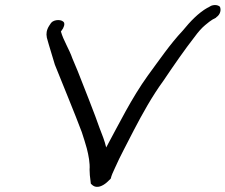

<svg xmlns="http://www.w3.org/2000/svg" viewBox="-20 -737 896 763"><path d="M175 -634C165 -618 163 -603 166 -589V-588C175 -554 188 -515 198 -480C221 -422 281 -277 305 -212C313 -187 320 -166 325 -147C332 -120 338 -88 336 -63L337 -41C338 -31 340 -16 341 -7C349 1 358 9 377 4C399 -3 412 -20 420 -27C423 -40 429 -53 437 -70C458 -118 485 -166 511 -218C546 -285 584 -354 630 -417C671 -478 714 -540 753 -590C769 -612 782 -626 795 -637C807 -647 817 -655 824 -659L839 -667V-668C857 -680 859 -699 854 -710C848 -716 835 -720 819 -714L805 -706H804C768 -685 737 -653 706 -615C656 -562 612 -497 567 -436C503 -347 454 -247 402 -151C396 -177 386 -202 375 -230C363 -267 303 -419 289 -454L268 -504C255 -542 232 -576 222 -612L223 -613L231 -625L232 -628C234 -632 237 -639 235 -646C229 -661 195 -661 183 -646Z"/></svg>

Font: Stray Cat
Style: BdExtObl
Weight: 700
Version: Version 1.0